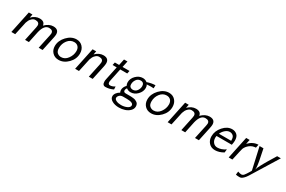

<svg xmlns="http://www.w3.org/2000/svg" viewBox="133 -1869 5026 3374"><g transform="rotate(30 2646.0 -182.5)"><path d="M80.1 0 174.8 -450.2H248L233.9 -379.9Q309.1 -455.1 395 -455.1Q496.1 -455.1 504.9 -374Q585.9 -455.1 672.9 -455.1Q783.7 -455.1 784.2 -355Q784.2 -334 775.9 -292L713.9 0H634.8L696.8 -290Q701.7 -312 702.1 -328.1Q702.1 -394 621.1 -394Q524.9 -394 484.9 -232.9L436 0H357.9L418.9 -289.1Q423.8 -311 423.8 -328.1Q423.8 -394 342.8 -394Q307.6 -394 279.3 -369.6Q251 -345.2 237.5 -319.6Q224.1 -293.9 215.8 -267.1Q210 -248 158.2 0Z M864.7 -168.9Q864.7 -278.8 950.4 -369.9Q1036.1 -460.9 1141.1 -460.9Q1218.3 -460.9 1266.6 -408Q1314.9 -355 1314.9 -273.9Q1314.9 -161.1 1230 -75Q1145 11.2 1041 11.2Q962.9 11.2 913.8 -39.8Q864.7 -90.8 864.7 -168.9ZM944.8 -175.8Q944.8 -109.9 978.3 -81.5Q1011.7 -53.2 1055.2 -53.2Q1133.3 -53.2 1186 -125Q1238.8 -196.8 1238.8 -279.8Q1238.8 -335 1208.7 -366.9Q1178.7 -398.9 1127.9 -398.9Q1048.8 -398.9 996.8 -330.8Q944.8 -262.7 944.8 -175.8Z M1374 0 1468.8 -450.2H1542L1527.8 -379.9Q1603 -455.1 1689 -455.1Q1799.8 -455.1 1799.8 -355Q1799.8 -333 1792 -291L1730 0H1651.9L1712.9 -289.1Q1717.8 -311 1717.8 -328.1Q1717.8 -394 1636.7 -394Q1601.6 -394 1573.2 -369.6Q1544.9 -345.2 1531.5 -319.6Q1518.1 -293.9 1509.8 -267.1Q1503.9 -248 1452.1 0Z M1910.6 -386.2 1923.3 -444.8H2009.8L2036.6 -570.8H2106.4L2079.6 -444.8H2220.7L2208.5 -386.2H2066.4Q2058.6 -348.1 2051 -313Q2043.5 -277.8 2039.1 -254.4Q2034.7 -231 2029.5 -209.5Q2024.4 -188 2022 -174.6Q2019.5 -161.1 2017.1 -149.7Q2014.6 -138.2 2013.7 -131.6Q2012.7 -125 2011.7 -120.1Q2010.7 -115.2 2010.3 -111.6Q2009.8 -107.9 2009.8 -106Q2009.8 -104 2009.8 -100.1Q2009.8 -53.2 2049.3 -53.2Q2094.2 -53.2 2145.5 -85.9L2148.4 -26.9Q2071.3 11.2 1991.7 11.2Q1931.6 11.2 1931.6 -65.9Q1931.6 -71.8 1931.6 -75.4Q1931.6 -79.1 1932.1 -83.5Q1932.6 -87.9 1933.6 -94Q1934.6 -100.1 1936 -107.7Q1937.5 -115.2 1939.9 -128.2Q1942.4 -141.1 1945.6 -155Q1948.7 -168.9 1953.6 -192.9Q1958.5 -216.8 1964.1 -242.4Q1969.7 -268.1 1977.5 -306.6Q1985.4 -345.2 1994.6 -386.2Z M2181.2 88.9Q2181.2 53.7 2206.8 20.3Q2232.4 -13.2 2269.5 -32.2Q2257.3 -58.1 2257.3 -82Q2257.3 -140.1 2307.6 -191.9V-192.9Q2291.5 -223.6 2291.5 -257.8Q2291.5 -335 2352.5 -395Q2413.6 -455.1 2489.3 -455.1Q2541 -455.1 2581.5 -420.9L2579.6 -424.8Q2664.6 -454.6 2742.2 -455.1L2740.2 -392.1Q2733.4 -392.1 2721.4 -393.1Q2709.5 -394 2700 -394.5Q2690.4 -395 2681.2 -395Q2671.4 -395 2605.5 -391.1L2599.6 -398.9Q2618.7 -362.8 2618.2 -326.2Q2618.2 -252 2558.3 -190.4Q2498.5 -128.9 2420.4 -128.9Q2374.5 -128.9 2335.4 -159.2Q2315.4 -131.3 2315.4 -108.9Q2315.4 -68.8 2361.3 -68.8H2441.4Q2465.3 -68.8 2478.3 -67.9Q2491.2 -66.9 2517.8 -64Q2544.4 -61 2560.3 -54Q2576.2 -46.9 2594.2 -35.4Q2612.3 -23.9 2621.3 -3.9Q2630.4 16.1 2630.4 42Q2630.4 91.8 2591.3 130.4Q2552.2 168.9 2495.8 187.5Q2439.5 206.1 2378.4 206.1Q2295.4 206.1 2238.3 173.3Q2181.2 140.6 2181.2 88.9ZM2252.4 81.1Q2252.4 110.8 2292.5 129.9Q2332.5 148.9 2389.2 148.9Q2454.1 148.9 2506.3 124.5Q2558.6 100.1 2558.6 62Q2558.6 2.9 2421.4 2.9H2347.2Q2304.2 2.9 2278.3 28.6Q2252.4 54.2 2252.4 81.1ZM2361.3 -259.8Q2361.3 -219.7 2382.8 -203.4Q2404.3 -187 2432.6 -187Q2486.8 -187 2517.6 -230.5Q2548.3 -273.9 2548.3 -325.2Q2548.3 -359.4 2529.8 -378.7Q2511.2 -397.9 2477.5 -397.9Q2423.3 -397.9 2392.3 -354.2Q2361.3 -310.5 2361.3 -259.8Z M2742.2 -168.9Q2742.2 -278.8 2827.9 -369.9Q2913.6 -460.9 3018.6 -460.9Q3095.7 -460.9 3144 -408Q3192.4 -355 3192.4 -273.9Q3192.4 -161.1 3107.4 -75Q3022.5 11.2 2918.5 11.2Q2840.3 11.2 2791.3 -39.8Q2742.2 -90.8 2742.2 -168.9ZM2822.3 -175.8Q2822.3 -109.9 2855.7 -81.5Q2889.2 -53.2 2932.6 -53.2Q3010.7 -53.2 3063.5 -125Q3116.2 -196.8 3116.2 -279.8Q3116.2 -335 3086.2 -366.9Q3056.2 -398.9 3005.4 -398.9Q2926.3 -398.9 2874.3 -330.8Q2822.3 -262.7 2822.3 -175.8Z M3251.5 0 3346.2 -450.2H3419.4L3405.3 -379.9Q3480.5 -455.1 3566.4 -455.1Q3667.5 -455.1 3676.3 -374Q3757.3 -455.1 3844.2 -455.1Q3955.1 -455.1 3955.6 -355Q3955.6 -334 3947.3 -292L3885.3 0H3806.2L3868.2 -290Q3873 -312 3873.5 -328.1Q3873.5 -394 3792.5 -394Q3696.3 -394 3656.2 -232.9L3607.4 0H3529.3L3590.3 -289.1Q3595.2 -311 3595.2 -328.1Q3595.2 -394 3514.2 -394Q3479 -394 3450.7 -369.6Q3422.4 -345.2 3408.9 -319.6Q3395.5 -293.9 3387.2 -267.1Q3381.3 -248 3329.6 0Z M4041.5 -170.9Q4041.5 -280.8 4121.3 -370.8Q4201.2 -460.9 4299.3 -460.9Q4355.5 -460.9 4396.5 -425.5Q4437.5 -390.1 4437.5 -307.1Q4437.5 -277.3 4426.3 -220.2H4116.2Q4115.2 -210.4 4114.3 -203.1Q4113.3 -195.8 4112.8 -193.4Q4112.3 -190.9 4112.3 -188.5Q4112.3 -186 4112.3 -182.1Q4112.3 -125 4144.8 -87.4Q4177.2 -49.8 4228.5 -49.8Q4307.6 -49.8 4392.1 -106L4384.3 -40Q4298.3 10.7 4215.3 11.2Q4136.2 11.2 4088.9 -40.8Q4041.5 -92.8 4041.5 -170.9ZM4133.3 -274.9H4381.3V-288.1Q4381.3 -350.1 4352.3 -374.5Q4323.2 -398.9 4287.1 -398.9Q4239.3 -398.9 4196.8 -361.8Q4154.3 -324.7 4133.3 -274.9Z M4490.2 0 4585 -450.2H4655.3L4636.2 -359.9Q4723.1 -451.7 4832 -455.1L4818.4 -388.2Q4748.5 -386.2 4696.3 -345.2Q4644 -304.2 4622.1 -250Q4615.2 -231.9 4564.9 0Z M4751 198.2 4758.8 131.8Q4806.6 147.9 4828.1 147.9Q4856.9 147.9 4877 126Q4897 104 4936 40Q4943.8 26.9 4947.8 20Q4959 3.9 4959 -2.9Q4959 -7.8 4956.1 -18.1L4859.9 -444.8H4939Q5002 -161.6 5002 -83Q5002 -68.8 5000 -49.8Q5004.9 -66.9 5014.9 -91.6Q5024.9 -116.2 5043 -149.2Q5061 -182.1 5075 -208Q5088.9 -233.9 5114.5 -276.4Q5140.1 -318.8 5151.1 -336.9Q5162.1 -355 5188.5 -397.9Q5214.8 -440.9 5216.8 -444.8H5292L4956.1 99.1Q4926.3 146 4899.2 170.4Q4872.1 194.8 4856.9 200Q4841.8 205.1 4821.8 205.1Q4784.2 205.1 4751 198.2Z"/></g></svg>

Font: CMU Sans Serif
Style: Oblique
Weight: 500
Italic angle: -12°
Version: Version 0.7.0